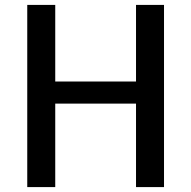

<svg xmlns="http://www.w3.org/2000/svg" viewBox="-20 -762 779 782"><path d="M534 -340V0H648V-742H534V-430H205V-742H91V0H205V-340Z"/></svg>

Font: Bisquit Text
Style: Regular
Weight: 400
Version: Version 1.004;Glyphs 3.2.3 (3260)